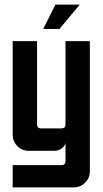

<svg xmlns="http://www.w3.org/2000/svg" viewBox="-20 -663 451 844"><path d="M223.6 -642.9H330.7L241.4 -535.7H170ZM35.7 -482.1H142.9V-116.4Q142.9 -98.6 160.7 -98.6H250Q267.9 -98.6 267.9 -116.4V-482.1H375V89.3Q375 119.3 354.3 140Q333.6 160.7 303.6 160.7H35.7V62.9H250Q267.9 62.9 267.9 45V-35.7Q265 -20 250.4 -10Q235.7 0 219.3 0H107.1Q77.1 0 56.4 -20.7Q35.7 -41.4 35.7 -71.4Z"/></svg>

Font: Aire Exterior
Style: Regular
Weight: 400
Width: 4
Designer: Jayvee Enaguas (HarvettFox96)
Version: 20190503.02